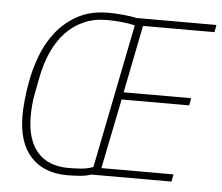

<svg xmlns="http://www.w3.org/2000/svg" viewBox="-51 -768 968 838"><g transform="rotate(5 432.5 -349.0)"><path d="M378 0Q355 8 325.5 10Q296 12 273 12Q170 12 113 -50.5Q56 -113 56 -231Q56 -258 59.5 -296Q63 -334 70 -372Q80 -432 102.5 -492.5Q125 -553 163 -601Q201 -649 257 -679.5Q313 -710 391 -710Q423 -710 457.5 -706.5Q492 -703 515 -698H865L859 -666H546L487 -370H783L777 -338H481L419 -32H735L729 0ZM275 -20Q299 -20 329.5 -22Q360 -24 384 -34L510 -665Q488 -671 454.5 -674.5Q421 -678 387 -678Q331 -678 286 -658Q241 -638 207 -602Q173 -566 150 -515Q127 -464 115 -402L101 -329Q96 -306 94 -278Q92 -250 92 -232Q92 -129 139 -74.5Q186 -20 275 -20Z"/></g></svg>

Font: IBM Plex Sans Condensed ExtraLight
Style: Italic
Weight: 200
Width: 3
Italic angle: -11°
Designer: Mike Abbink, Paul van der Laan, Pieter van Rosmalen
Foundry: Bold Monday
Version: Version 1.3